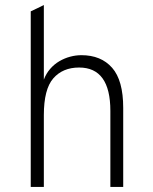

<svg xmlns="http://www.w3.org/2000/svg" viewBox="-20 -742 607 762"><path d="M303 -523Q381 -523 425 -473Q469 -423 469 -314V0H418V-302Q418 -474 294 -474Q229 -474 191.5 -431Q154 -388 154 -285V0H102V-697Q116 -703 128.5 -709.5Q141 -716 154 -722V-426Q163 -450 179 -468.5Q195 -487 215.5 -499Q236 -511 258.5 -517Q281 -523 303 -523Z"/></svg>

Font: Transpass ExtraLight
Style: Regular
Weight: 200
Designer: Delve Withrington
Foundry: Delve Fonts
Version: Version 1.001;December 18, 2019;FontCreator 12.0.0.2547 64-b